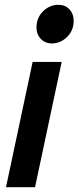

<svg xmlns="http://www.w3.org/2000/svg" viewBox="-20 -780 327 800"><path d="M132 -665Q132 -706 159.5 -733Q187 -760 223 -760Q252 -760 269.5 -741Q287 -722 287 -694Q287 -653 259.5 -626Q232 -599 196 -599Q168 -599 150 -618Q132 -637 132 -665ZM5 0 116 -522H237L126 0Z"/></svg>

Font: Radio Canada Condensed SemiBold
Style: Italic
Weight: 600
Width: 3
Italic angle: -12°
Designer: Charles Daoud, Etienne Aubert Bonn, Alexandre Saumier Demers, Jacques Le Bailly
Foundry: Radio-Canada
Version: Version 2.104; ttfautohint (v1.8.4.7-5d5b);gftools[0.9.28.de